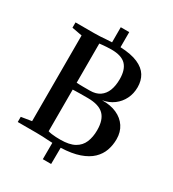

<svg xmlns="http://www.w3.org/2000/svg" viewBox="-231 -987 1117 1239"><g transform="rotate(30 328.0 -367.5)"><path d="M287 127 287.5 5Q267 4.5 249.8 3.2Q232.5 2 212.8 1Q193 0 165.5 0H27V-38.5L104.5 -51V-689.5L28.5 -703.5V-743H166.5Q191.5 -743 212.5 -744.2Q233.5 -745.5 254 -747.2Q274.5 -749 297 -749.5V-862H360V-749.5Q441.5 -746 491 -724.2Q540.5 -702.5 562.8 -666Q585 -629.5 585 -581Q585 -533 565.5 -493.8Q546 -454.5 510.8 -428.2Q475.5 -402 428 -393.5Q490.5 -395 537 -374.2Q583.5 -353.5 609.2 -314.5Q635 -275.5 635 -222.5Q635 -178 621 -138.2Q607 -98.5 574.5 -67.2Q542 -36 487 -16.8Q432 2.5 350 5.5L349 127ZM322 -38.5Q388.5 -38.5 426.8 -60Q465 -81.5 481.2 -120.2Q497.5 -159 497.5 -210Q497.5 -288 460.2 -324Q423 -360 341.5 -360Q329 -360 313.8 -360Q298.5 -360 282.5 -359.8Q266.5 -359.5 252.8 -359.2Q239 -359 229.5 -358.5V-48Q240 -44.5 255.8 -42.2Q271.5 -40 289 -39.2Q306.5 -38.5 322 -38.5ZM328.5 -408Q373.5 -408 402.2 -427.8Q431 -447.5 445 -483.2Q459 -519 459 -568Q459 -638.5 426 -673Q393 -707.5 317.5 -707.5Q298.5 -707.5 281.5 -706.2Q264.5 -705 251.2 -703.8Q238 -702.5 229.5 -701.5V-409.5Q239 -409 252.2 -408.5Q265.5 -408 279.5 -408Q293.5 -408 306.5 -408Q319.5 -408 328.5 -408Z"/></g></svg>

Font: Merriweather 72pt SemiBold
Style: Regular
Weight: 600
Version: Version 2.100